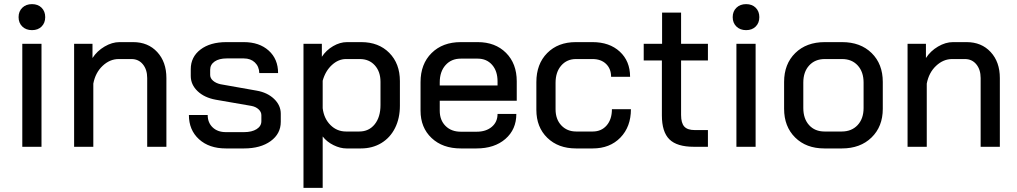

<svg xmlns="http://www.w3.org/2000/svg" viewBox="-20 -711 4927 930"><path d="M70 -628Q70 -656 88 -673.5Q106 -691 135 -691Q164 -691 181.5 -673.5Q199 -656 199 -628Q199 -600 181.5 -582.5Q164 -565 135 -565Q106 -565 88 -582.5Q70 -600 70 -628ZM88 -499H181V0H88Z M339 -499H428V-430Q450 -464 486.5 -485.5Q523 -507 559 -507H625Q697 -507 741.5 -459Q786 -411 786 -333V0H693V-333Q693 -374 672 -399.5Q651 -425 617 -425H555Q512 -425 477 -392Q442 -359 432 -306V0H339Z M895 -154H986Q986 -117 1010 -94Q1034 -71 1074 -71H1162Q1200 -71 1223 -85.5Q1246 -100 1246 -124V-153Q1246 -169 1232.5 -181.5Q1219 -194 1198 -198L1025 -228Q970 -238 937 -269.5Q904 -301 904 -343V-376Q904 -435 951 -471Q998 -507 1077 -507H1161Q1236 -507 1281.5 -466Q1327 -425 1327 -357H1236Q1235 -389 1214.5 -408.5Q1194 -428 1161 -428H1078Q1041 -428 1019.5 -413Q998 -398 998 -373V-348Q998 -332 1012 -320Q1026 -308 1048 -303L1223 -272Q1275 -263 1307.5 -232Q1340 -201 1340 -160V-121Q1340 -63 1291 -27.5Q1242 8 1162 8H1074Q993 8 944 -36.5Q895 -81 895 -154Z M1450 -499H1539V-436Q1560 -468 1593.5 -487.5Q1627 -507 1661 -507H1730Q1814 -507 1865.5 -455Q1917 -403 1917 -318V-199Q1917 -138 1893.5 -91Q1870 -44 1827 -18Q1784 8 1728 8H1658Q1628 8 1595.5 -8Q1563 -24 1543 -50V199H1450ZM1720 -74Q1767 -74 1795 -109Q1823 -144 1823 -202V-315Q1823 -364 1795.5 -394.5Q1768 -425 1723 -425H1656Q1619 -425 1587.5 -396Q1556 -367 1543 -320V-187Q1549 -137 1580.5 -105.5Q1612 -74 1656 -74Z M2017 -175V-313Q2017 -401 2070.5 -454Q2124 -507 2212 -507H2294Q2379 -507 2431 -455Q2483 -403 2483 -317V-223H2110V-175Q2110 -129 2138 -101Q2166 -73 2212 -73H2289Q2334 -73 2362 -96.5Q2390 -120 2390 -159H2481Q2481 -84 2428 -38Q2375 8 2288 8H2212Q2124 8 2070.5 -42.5Q2017 -93 2017 -175ZM2390 -297V-317Q2390 -367 2363.5 -397Q2337 -427 2294 -427H2212Q2166 -427 2138 -395.5Q2110 -364 2110 -312V-297Z M2578 -179V-313Q2578 -401 2630.5 -454Q2683 -507 2769 -507H2850Q2932 -507 2982 -461Q3032 -415 3032 -339H2940Q2940 -378 2915.5 -401.5Q2891 -425 2850 -425H2770Q2726 -425 2698.5 -393.5Q2671 -362 2671 -310V-182Q2671 -133 2699 -103.5Q2727 -74 2771 -74H2851Q2893 -74 2918.5 -103.5Q2944 -133 2944 -182H3036Q3036 -97 2985 -44.5Q2934 8 2851 8H2770Q2684 8 2631 -43.5Q2578 -95 2578 -179Z M3186 -152V-418H3098V-499H3187V-650H3279V-499H3409V-418H3279V-154Q3279 -115 3294.5 -98Q3310 -81 3345 -81H3409V0H3341Q3259 0 3222.5 -36Q3186 -72 3186 -152Z M3529 -628Q3529 -656 3547 -673.5Q3565 -691 3594 -691Q3623 -691 3640.5 -673.5Q3658 -656 3658 -628Q3658 -600 3640.5 -582.5Q3623 -565 3594 -565Q3565 -565 3547 -582.5Q3529 -600 3529 -628ZM3547 -499H3640V0H3547Z M3778 -184V-314Q3778 -401 3832 -454Q3886 -507 3975 -507H4059Q4148 -507 4202 -454Q4256 -401 4256 -314V-184Q4256 -98 4201.5 -45Q4147 8 4058 8H3973Q3885 8 3831.5 -45Q3778 -98 3778 -184ZM4057 -74Q4105 -74 4134 -105Q4163 -136 4163 -188V-311Q4163 -363 4134.5 -394Q4106 -425 4059 -425H3975Q3928 -425 3899.5 -394Q3871 -363 3871 -311V-188Q3871 -136 3899 -105Q3927 -74 3974 -74Z M4376 -499H4465V-430Q4487 -464 4523.5 -485.5Q4560 -507 4596 -507H4662Q4734 -507 4778.5 -459Q4823 -411 4823 -333V0H4730V-333Q4730 -374 4709 -399.5Q4688 -425 4654 -425H4592Q4549 -425 4514 -392Q4479 -359 4469 -306V0H4376Z"/></svg>

Font: Bai Jamjuree Medium
Style: Regular
Weight: 500
Version: Version 1.000; ttfautohint (v1.6)